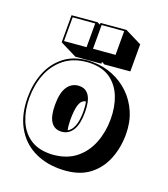

<svg xmlns="http://www.w3.org/2000/svg" viewBox="-154 -909 945 1080"><g transform="rotate(20 318.5 -368.5)"><path d="M348 -584V-573L197 -560L97 -610V-772L248 -785L265 -777V-787L416 -800L516 -750V-588L365 -575ZM275 -778V-636L406 -647V-789ZM107 -763V-621L238 -632V-774ZM370 61Q360 62 349.5 62.5Q339 63 328 63Q238 63 169 26Q100 -11 61.5 -82.5Q23 -154 23 -255Q23 -334 49.5 -401.5Q76 -469 130.5 -513Q185 -557 268 -564Q276 -565 284 -565Q292 -565 300 -565Q364 -565 420.5 -542Q477 -519 520.5 -477Q564 -435 589 -376.5Q614 -318 614 -247Q614 -168 587.5 -100.5Q561 -33 507 10Q453 53 370 61ZM269 1Q349 -6 401 -48Q453 -90 478.5 -155.5Q504 -221 504 -297Q504 -370 481.5 -428Q459 -486 412.5 -520.5Q366 -555 294 -555Q288 -555 282 -555Q276 -555 269 -554Q189 -547 136.5 -504.5Q84 -462 58.5 -397Q33 -332 33 -255Q33 -183 56 -124.5Q79 -66 126 -32Q173 2 244 2Q250 2 256 2Q262 2 269 1ZM260 -137Q223 -137 202.5 -169Q182 -201 182 -268Q182 -338 205 -373.5Q228 -409 269 -413H278Q315 -413 335 -381.5Q355 -350 355 -284Q355 -214 332.5 -177.5Q310 -141 269 -137ZM298 -156Q345 -182 345 -284Q345 -319 339 -344Q313 -340 302.5 -308.5Q292 -277 292 -218Q292 -182 298 -156Z"/></g></svg>

Font: Rampart One
Style: Regular
Weight: 400
Designer: Fontworks Inc.
Foundry: Fontworks Inc.
Version: Version 1.100